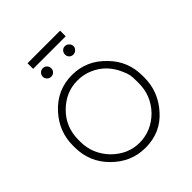

<svg xmlns="http://www.w3.org/2000/svg" viewBox="-221 -928 1088 1088"><g transform="rotate(-45 323.5 -384.0)"><path d="M441 -745H180V-790H441ZM187 -674Q187 -689 197 -699Q207 -709 221 -709Q236 -709 245.5 -699Q255 -689 255 -674Q255 -660 245 -650.5Q235 -641 221 -641Q207 -641 197 -651Q187 -661 187 -674ZM365 -674Q365 -689 374.5 -699Q384 -709 398 -709Q412 -709 422.5 -698.5Q433 -688 433 -674Q433 -661 422.5 -651Q412 -641 398 -641Q384 -641 374.5 -650.5Q365 -660 365 -674ZM32 -264V-279Q32 -391 110 -476Q192 -565 311 -565Q427 -565 510 -478Q591 -397 591 -279V-264Q591 -152 514 -66Q437 22 314 22Q200 22 115 -63Q32 -146 32 -264ZM546 -264V-279Q546 -314 543 -330Q540 -346 528 -373Q489 -465 403 -502Q362 -521 310 -521Q217 -521 146 -450Q77 -381 77 -279V-264Q77 -167 146 -94Q218 -22 310 -22Q406 -22 478 -94Q546 -166 546 -264Z"/></g></svg>

Font: Bhavuka
Style: Regular
Weight: 400
Version: 2.94.0; ttfautohint (v1.2) -l 7 -r 28 -G 50 -x 13 -D deva -f